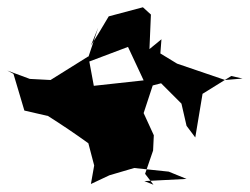

<svg xmlns="http://www.w3.org/2000/svg" viewBox="-40 -666 687 528"><path d="M382 -158 359 -188 381 -252 383 -294 355 -355 380 -431 403 -437 459 -381 473 -320 497 -288 517 -408 596 -457 627 -450 579 -446 447 -491 401 -519 404 -558 371 -531 375 -626 353 -646 259 -621C243 -594 227 -567 210 -541L230 -590L198 -494L312 -537L355 -445L218 -430L203 -511L99 -446L42 -449L-20 -472L-3 -463L27 -362L92 -347C130 -323 167 -298 203 -272L219 -211L210 -160L261 -184L329 -204L424 -194L473 -174L357 -168Z"/></svg>

Font: Hussar Lance
Style: ExBd
Weight: 700
Foundry: Cannot Into Space Fonts, PlusOne Fonts
Version: Version 2.270